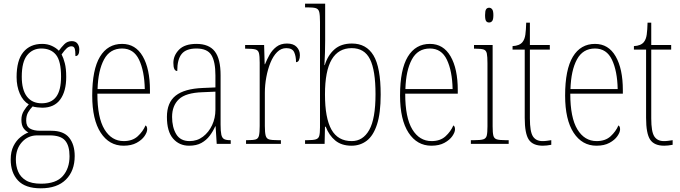

<svg xmlns="http://www.w3.org/2000/svg" viewBox="-20 -780 3689 1041"><path d="M201 241Q117 241 77.5 198.5Q38 156 38 85Q38 42 53 12Q68 -18 90.5 -36Q113 -54 134 -62Q119 -69 107.5 -85Q96 -101 96 -131Q96 -158 109.5 -179.5Q123 -201 136 -214Q105 -232 87.5 -272Q70 -312 70 -362Q70 -453 106.5 -497.5Q143 -542 209 -542Q238 -542 261.5 -531Q285 -520 299 -505Q312 -523 328.5 -540Q345 -557 369 -557Q390 -557 400 -543.5Q410 -530 410 -512Q410 -476 389 -476Q389 -504 385 -516.5Q381 -529 367 -529Q354 -529 342 -518.5Q330 -508 314 -485Q324 -466 331.5 -437Q339 -408 339 -363Q339 -285 306.5 -240.5Q274 -196 209 -196Q198 -196 181.5 -198Q165 -200 157 -203Q143 -189 132.5 -171Q122 -153 122 -126Q122 -95 142.5 -83Q163 -71 197 -71H258Q325 -71 355 -33.5Q385 4 385 66Q385 146 337.5 193.5Q290 241 201 241ZM206 -220Q258 -220 284.5 -255Q311 -290 311 -365Q311 -449 283.5 -483Q256 -517 204 -517Q157 -517 127.5 -481Q98 -445 98 -364Q98 -293 126 -256.5Q154 -220 206 -220ZM203 216Q284 216 320.5 174.5Q357 133 357 67Q357 10 333 -18Q309 -46 249 -46H182Q132 -46 99 -9.5Q66 27 66 85Q66 121 78.5 150.5Q91 180 120.5 198Q150 216 203 216Z M650 10Q572 10 526 -60.5Q480 -131 480 -262Q480 -403 522 -472.5Q564 -542 642 -542Q715 -542 754 -474.5Q793 -407 793 -291V-272H508Q508 -142 546.5 -78.5Q585 -15 651 -15Q698 -15 726.5 -41Q755 -67 769 -100Q778 -95 778 -79Q778 -63 763.5 -42Q749 -21 720.5 -5.5Q692 10 650 10ZM765 -297Q763 -395 734 -456Q705 -517 642 -517Q576 -517 544 -457.5Q512 -398 509 -297Z M1005 10Q952 10 918.5 -28.5Q885 -67 885 -146Q885 -224 932.5 -261.5Q980 -299 1079 -303L1148 -306V-371Q1148 -446 1126 -481.5Q1104 -517 1045 -517Q989 -517 965 -487.5Q941 -458 941 -395Q920 -395 920 -439Q920 -479 950.5 -510.5Q981 -542 1045 -542Q1113 -542 1144.5 -501.5Q1176 -461 1176 -372V-105Q1176 -68 1180 -50Q1184 -32 1195 -26Q1206 -20 1227 -20H1231V0H1155L1149 -95H1147Q1135 -68 1117 -44Q1099 -20 1072 -5Q1045 10 1005 10ZM1008 -15Q1049 -15 1080.5 -39Q1112 -63 1130 -101.5Q1148 -140 1148 -185V-283L1078 -280Q987 -277 950 -242Q913 -207 913 -146Q913 -90 935.5 -52.5Q958 -15 1008 -15Z M1314 0V-20H1321Q1352 -20 1366 -24Q1380 -28 1384 -44.5Q1388 -61 1388 -97V-441Q1388 -476 1384 -492Q1380 -508 1364.5 -512Q1349 -516 1316 -516H1309V-536H1412L1415 -432H1417Q1427 -457 1441.5 -483Q1456 -509 1479 -526.5Q1502 -544 1536 -544Q1571 -544 1588.5 -525.5Q1606 -507 1606 -481Q1606 -465 1601 -454Q1596 -443 1585 -443Q1585 -475 1575 -497Q1565 -519 1532 -519Q1504 -519 1482.5 -497.5Q1461 -476 1446.5 -440.5Q1432 -405 1424 -362Q1416 -319 1416 -277V-97Q1416 -61 1420.5 -44.5Q1425 -28 1439.5 -24Q1454 -20 1485 -20H1503V0Z M1886 10Q1832 10 1798 -18Q1764 -46 1746 -93H1742L1740 0H1634V-20H1647Q1678 -20 1692.5 -24.5Q1707 -29 1711 -43.5Q1715 -58 1715 -89V-661Q1715 -698 1711 -714.5Q1707 -731 1693 -735.5Q1679 -740 1649 -740H1634V-760H1743V-561Q1743 -534 1742 -496.5Q1741 -459 1739 -427H1741Q1757 -480 1793 -512Q1829 -544 1888 -544Q1966 -544 2005 -479.5Q2044 -415 2044 -267Q2044 -166 2024 -105Q2004 -44 1968.5 -17Q1933 10 1886 10ZM1887 -15Q1948 -15 1982 -75.5Q2016 -136 2016 -269Q2016 -399 1986 -459Q1956 -519 1887 -519Q1815 -519 1778.5 -457.5Q1742 -396 1742 -268Q1742 -140 1777 -77.5Q1812 -15 1887 -15Z M2319 10Q2241 10 2195 -60.5Q2149 -131 2149 -262Q2149 -403 2191 -472.5Q2233 -542 2311 -542Q2384 -542 2423 -474.5Q2462 -407 2462 -291V-272H2177Q2177 -142 2215.5 -78.5Q2254 -15 2320 -15Q2367 -15 2395.5 -41Q2424 -67 2438 -100Q2447 -95 2447 -79Q2447 -63 2432.5 -42Q2418 -21 2389.5 -5.5Q2361 10 2319 10ZM2434 -297Q2432 -395 2403 -456Q2374 -517 2311 -517Q2245 -517 2213 -457.5Q2181 -398 2178 -297Z M2632 -658Q2621 -658 2615.5 -666Q2610 -674 2610 -698Q2610 -721 2615.5 -729.5Q2621 -738 2632 -738Q2642 -738 2648.5 -729.5Q2655 -721 2655 -698Q2655 -674 2648.5 -666Q2642 -658 2632 -658ZM2533 0V-20H2553Q2585 -20 2600 -24.5Q2615 -29 2619 -44.5Q2623 -60 2623 -95V-437Q2623 -473 2619.5 -490Q2616 -507 2602.5 -511.5Q2589 -516 2559 -516H2550V-536H2651V-95Q2651 -60 2655 -44.5Q2659 -29 2673.5 -24.5Q2688 -20 2720 -20H2738V0Z M2923 10Q2869 10 2847 -23Q2825 -56 2825 -141V-511H2759V-530Q2797 -532 2813 -552Q2825 -567 2828.5 -592.5Q2832 -618 2833 -657H2853V-536H2961V-511H2853V-138Q2853 -66 2869.5 -40.5Q2886 -15 2921 -15Q2934 -15 2944.5 -16.5Q2955 -18 2969 -20V5Q2944 10 2923 10Z M3214 10Q3136 10 3090 -60.5Q3044 -131 3044 -262Q3044 -403 3086 -472.5Q3128 -542 3206 -542Q3279 -542 3318 -474.5Q3357 -407 3357 -291V-272H3072Q3072 -142 3110.5 -78.5Q3149 -15 3215 -15Q3262 -15 3290.5 -41Q3319 -67 3333 -100Q3342 -95 3342 -79Q3342 -63 3327.5 -42Q3313 -21 3284.5 -5.5Q3256 10 3214 10ZM3329 -297Q3327 -395 3298 -456Q3269 -517 3206 -517Q3140 -517 3108 -457.5Q3076 -398 3073 -297Z M3581 10Q3527 10 3505 -23Q3483 -56 3483 -141V-511H3417V-530Q3455 -532 3471 -552Q3483 -567 3486.5 -592.5Q3490 -618 3491 -657H3511V-536H3619V-511H3511V-138Q3511 -66 3527.5 -40.5Q3544 -15 3579 -15Q3592 -15 3602.5 -16.5Q3613 -18 3627 -20V5Q3602 10 3581 10Z"/></svg>

Font: Noto Serif Ethiopic Condensed Thin
Style: Regular
Weight: 100
Width: 3
Designer: Monotype Design Team
Foundry: Monotype Imaging Inc.
Version: Version 2.102; ttfautohint (v1.8.4.7-5d5b)